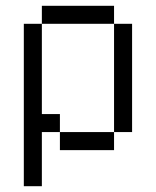

<svg xmlns="http://www.w3.org/2000/svg" viewBox="-20 -520 540 665"><path d="M62.5 -437.5V125H125V-62.5H187.5V0H375V-62.5H187.5V-125H125V-437.5ZM375 -62.5H437.5Q437.5 -62.5 437.5 -437.5H375Q375 -437.5 375 -62.5ZM125 -437.5H375V-500H125Z"/></svg>

Font: UnifontExMono
Style: Regular
Weight: 500
Version: Version 15.0.06